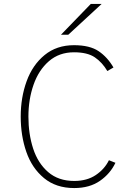

<svg xmlns="http://www.w3.org/2000/svg" viewBox="-20 -941 680 973"><path d="M85 -350Q85 -447 115 -529.5Q145 -612 206 -662Q267 -712 355 -712Q435 -712 480 -681.5Q525 -651 555 -599L524 -581Q498 -625 460.5 -650.5Q423 -676 355 -676Q280 -676 228 -631Q176 -586 150 -511.5Q124 -437 124 -350Q124 -262 148 -188Q172 -114 224 -69Q276 -24 356 -24Q421 -24 465.5 -54Q510 -84 532 -129L565 -116Q539 -61 486.5 -24.5Q434 12 356 12Q264 12 203 -38.5Q142 -89 113.5 -171Q85 -253 85 -350ZM440 -921H495L326 -765H289Z"/></svg>

Font: Overpass Thin
Style: Regular
Weight: 100
Designer: Delve Withrington, Thomas Jockin
Foundry: Delve Fonts
Version: Version 3.000;DELV;Overpass